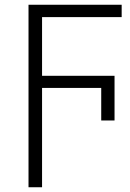

<svg xmlns="http://www.w3.org/2000/svg" viewBox="-20 -552 545 808"><path d="M157 236H100V-532H492V-480H157V-233H462V-45H406V-182H157Z"/></svg>

Font: Noto Sans Light
Style: Regular
Weight: 300
Designer: Monotype Design Team
Foundry: Monotype Imaging Inc.
Version: Version 2.007